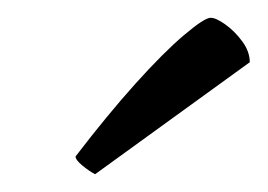

<svg xmlns="http://www.w3.org/2000/svg" viewBox="-20 -761 301 216"><path d="M87 -565Q81 -568 73 -574.5Q65 -581 65 -585Q101 -632 132.5 -667Q164 -702 187 -721.5Q210 -741 217 -741Q223 -741 233.5 -733.5Q244 -726 252.5 -714.5Q261 -703 261 -691Z"/></svg>

Font: Texturina 72pt 72pt Light
Style: Italic
Weight: 300
Italic angle: -11°
Designer: Guillermo Torres Carreño
Foundry: Omnibus-Type
Version: Version 1.002; ttfautohint (v1.8.3)